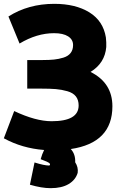

<svg xmlns="http://www.w3.org/2000/svg" viewBox="-20 -749 633 1001"><path d="M349 28Q374 55 372 97Q389 123 385 152Q374 189 338 210.5Q302 232 244 232Q197 232 136 214L160 98Q211 114 236 114Q244 112 239 103Q231 95 192 81Q199 55 210 33Q95 24 0 -28L54 -170Q166 -117 249 -117Q390 -117 390 -199Q390 -228 375.5 -246.5Q361 -265 331 -273.5Q301 -282 271 -284.5Q241 -287 194 -287H122V-436H203Q237 -436 261.5 -438.5Q286 -441 310.5 -448.5Q335 -456 348 -472.5Q361 -489 361 -514Q361 -543 335 -559.5Q309 -576 262 -576Q172 -576 82 -522L24 -663Q128 -729 263 -729Q374 -729 446 -684.5Q518 -640 532 -554Q535 -527 534 -504Q527 -420 452 -374Q566 -317 566 -195Q566 -4 349 28Z"/></svg>

Font: Repo
Style: ExtraBold
Weight: 800
Designer: Stefan Peev
Foundry: Context Ltd
Version: Version 001.000